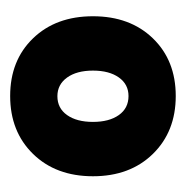

<svg xmlns="http://www.w3.org/2000/svg" viewBox="-14 -726 366 378"><g transform="rotate(90 169.0 -537.0)"><path d="M169 -374Q99 -374 55.5 -419Q12 -464 12 -537Q12 -610 55.5 -655Q99 -700 169 -700Q239 -700 283 -655Q327 -610 327 -537Q327 -464 283 -419Q239 -374 169 -374ZM169.4 -467Q193 -467 206.5 -486Q220 -505 220 -537Q220 -569 206.5 -588Q193 -607 169.1 -607Q146 -607 132.5 -588Q119 -569 119 -537Q119 -505 132.7 -486Q146.5 -467 169.4 -467Z"/></g></svg>

Font: Radio Canada Big
Style: Regular
Weight: 400
Designer: Étienne Aubert Bonn
Foundry: Coppers and Brasses
Version: Version 1.001